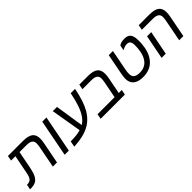

<svg xmlns="http://www.w3.org/2000/svg" viewBox="234 -1761 2930 2930"><g transform="rotate(-45 1699.0 -296.5)"><path d="M169.9 -93.3Q143.6 -43.5 103.5 -21.7Q63.5 0 -15.1 0H-20L-3.9 -83H3.9Q48.8 -83 72.8 -104Q89.8 -118.7 101.1 -145.3Q112.3 -171.9 120.1 -213.9L179.2 -516.1H85L101.1 -599.1H425.8Q537.1 -599.1 587.6 -561Q638.2 -522.9 638.2 -439Q638.2 -402.3 628.9 -351.1L561 0H471.2L539.1 -352.1Q546.9 -395.5 546.9 -425.8Q546.9 -471.2 516.1 -493.7Q485.4 -516.1 417 -516.1H268.1L212.9 -231.9Q196.3 -144.5 169.9 -93.3Z M932.1 -599.1 815.9 0H726.1L841.8 -599.1Z M1430.7 -241.7Q1381.3 -157.7 1312.5 -103Q1243.7 -48.3 1147 -19.5Q1050.3 9.3 917.5 16.1L935.5 -79.1Q1071.8 -79.1 1152.8 -104L1068.8 -599.1H1159.7L1231.4 -136.2Q1285.6 -170.4 1326.4 -229Q1367.2 -287.6 1398.7 -378.2Q1430.2 -468.8 1455.6 -599.1H1549.8Q1504.4 -367.2 1430.7 -241.7Z M2041.5 -83 2025.9 0H1502.9L1518.6 -83H1886.7L1938.5 -352.1Q1946.8 -395 1946.8 -425.8Q1946.8 -471.2 1916 -493.7Q1885.3 -516.1 1816.9 -516.1H1625.5L1641.6 -599.1H1825.7Q1937.5 -599.1 1987.5 -560.8Q2037.6 -522.5 2037.6 -438Q2037.6 -398.9 2028.8 -351.1L1976.6 -83Z M2414.1 9.8Q2310.1 9.8 2255.4 -34.7Q2200.7 -79.1 2200.7 -164.1Q2200.7 -207.5 2213.9 -273.9L2276.9 -599.1H2366.7L2300.8 -256.8Q2296.9 -236.3 2294.9 -216.6Q2293 -196.8 2293 -178.2Q2293 -124.5 2324.5 -99.4Q2356 -74.2 2425.8 -74.2Q2539.6 -74.2 2601.1 -158.7Q2617.2 -181.2 2629.6 -209Q2642.1 -236.8 2650.4 -270.5Q2658.7 -304.2 2662.8 -343.3Q2667 -382.3 2667 -426.8Q2667 -476.1 2649.4 -500.5Q2631.8 -524.9 2592.8 -524.9Q2568.8 -524.9 2541.5 -516.4Q2514.2 -507.8 2489.7 -493.2L2506.8 -579.1Q2550.3 -608.9 2617.7 -608.9Q2672.4 -608.9 2701.2 -590.8Q2730 -572.8 2743.9 -534.2Q2757.8 -495.6 2757.8 -431.2Q2757.8 -358.9 2747.1 -299.3Q2721.7 -151.9 2636.5 -71Q2551.3 9.8 2414.1 9.8Z M3355.5 -351.1 3287.6 0H3197.8L3265.6 -352.1Q3273.9 -401.9 3273.9 -425.8Q3273.9 -470.7 3242.9 -493.4Q3211.9 -516.1 3143.6 -516.1H2907.7L2923.8 -599.1H3152.8Q3264.6 -599.1 3314.7 -560.8Q3364.7 -522.5 3364.7 -438Q3364.7 -395.5 3355.5 -351.1ZM2983.9 -389.2 2907.7 0H2817.9L2893.6 -389.2Z"/></g></svg>

Font: Arimo
Style: Italic
Weight: 400
Italic angle: -12°
Designer: Steve Matteson
Foundry: Monotype Imaging Inc.
Version: Version 1.33